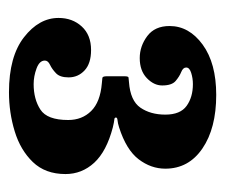

<svg xmlns="http://www.w3.org/2000/svg" viewBox="-57 -896 502 428"><g transform="rotate(90 194.0 -682.0)"><path d="M20 -561.5Q20 -592.5 39 -613.2Q58 -634 91.5 -634Q121.5 -634 137 -619.5Q152.5 -605 152.5 -584Q152.5 -564.5 143.2 -555.8Q134 -547 124.5 -542.5Q115 -538 115 -531Q115 -519 132.5 -512.5Q150 -506 167.5 -506Q201 -506 224.2 -521Q247.5 -536 247.5 -583Q247.5 -614 227.5 -634.2Q207.5 -654.5 166 -658Q157.5 -659 153.8 -659.2Q150 -659.5 150 -669V-708.5Q150 -717 152.8 -717.5Q155.5 -718 163 -718.5Q204.5 -721.5 220 -744Q235.5 -766.5 235.5 -799.5Q235.5 -833 216 -847Q196.5 -861 167.5 -861Q154.5 -861 142.5 -857.2Q130.5 -853.5 130.5 -846Q130.5 -839 140.5 -835Q150.5 -831 160.5 -822.5Q170.5 -814 170.5 -792.5Q170.5 -774 154 -758.2Q137.5 -742.5 109.5 -742.5Q83 -742.5 60.5 -759.2Q38 -776 38 -809Q38 -852.5 79.5 -882.8Q121 -913 191.5 -913Q266 -913 311 -882.2Q356 -851.5 356 -799.5Q356 -767.5 335 -740Q314 -712.5 264 -696.5Q254.5 -693.5 248.2 -693Q242 -692.5 242 -689.5Q242 -686 246.8 -685.8Q251.5 -685.5 264 -682.5Q317.5 -668.5 342.8 -641Q368 -613.5 368 -577Q368 -532 341.2 -504.2Q314.5 -476.5 272.8 -463.8Q231 -451 185.5 -451Q106 -451 63 -484.5Q20 -518 20 -561.5Z"/></g></svg>

Font: Besley* Condensed Fatface
Style: Regular
Weight: 900
Width: 3
Designer: Owen Earl
Foundry: indestructible type*
Version: Version 3.000; ttfautohint (v1.8.3)